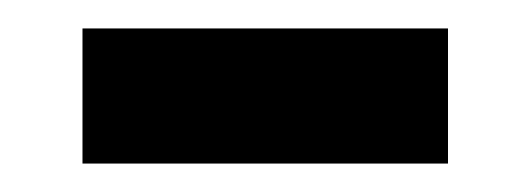

<svg xmlns="http://www.w3.org/2000/svg" viewBox="-20 -337 373 135"><path d="M38 -222V-317H295V-222Z"/></svg>

Font: Noto Sans Kayah Li Medium
Style: Regular
Weight: 500
Designer: Monotype Design Team, Sérgio Martins
Foundry: Monotype Imaging Inc.
Version: Version 2.002; ttfautohint (v1.8.4.7-5d5b)